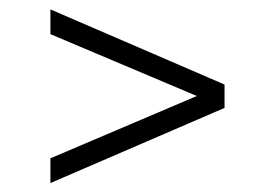

<svg xmlns="http://www.w3.org/2000/svg" viewBox="-20 -590 600 419"><path d="M90 -190.5V-244.5L409.5 -380.5L90 -515.5V-569.5L470 -405.5V-354.5Z"/></svg>

Font: Encode Sans Expanded Light
Style: Regular
Weight: 300
Width: 7
Designer: Multiple Designers
Foundry: Impallari Type
Version: Version 3.000; ttfautohint (v1.8.3) -l 8 -r 50 -G 200 -x 14 